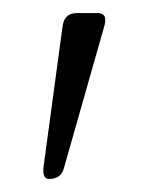

<svg xmlns="http://www.w3.org/2000/svg" viewBox="-20 -720 227 294"><path d="M76 -681Q79 -700 98 -700H131Q139 -699 140.5 -694Q142 -689 140 -681L78 -463Q74 -446 55 -446Q44 -446 47 -467Z"/></svg>

Font: Quicksand Light Light
Style: Regular
Weight: 300
Version: Version 3.006